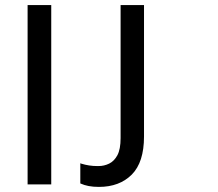

<svg xmlns="http://www.w3.org/2000/svg" viewBox="-20 -731 864 761"><path d="M183.1 0H89.4V-710.9H183.1ZM502.4 -39.1Q453.6 9.8 372.1 9.8Q349.1 9.8 331.1 6.3Q313.5 2.9 299.8 -3.4L298.3 -3.9V-5.4V-80.6V-84L301.8 -82.5Q317.4 -77.6 333.5 -75.2Q349.1 -72.8 366.2 -72.8Q367.7 -73.2 369.1 -73.2Q369.6 -73.2 370.6 -72.8Q392.6 -72.8 412.6 -82.5Q432.6 -92.3 445.3 -115.7Q458 -139.6 458 -183.6V-708.5V-710.9H460.4H548.3H550.8V-708.5V-189.9Q550.8 -87.9 502.4 -39.1Z"/></svg>

Font: MAUL
Style: Regular
Weight: 400
Designer: MAUL
Version: Version 1.0; 2020; ttfautohint (v1.8.3)